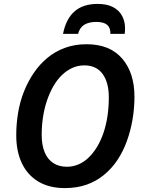

<svg xmlns="http://www.w3.org/2000/svg" viewBox="-20 -951 732 981"><path d="M312 10Q231 10 175.5 -23.5Q120 -57 91.5 -117.5Q63 -178 63 -260Q63 -318 72.5 -375Q82 -432 102.5 -483.5Q123 -535 153 -579Q183 -623 223 -656Q263 -689 313 -707Q363 -725 422 -725Q541 -725 604 -652Q667 -579 667 -457Q667 -397 657 -339.5Q647 -282 628 -229.5Q609 -177 580 -133.5Q551 -90 511.5 -57.5Q472 -25 422.5 -7.5Q373 10 312 10ZM322 -99Q353 -99 381 -111Q409 -123 432.5 -145.5Q456 -168 475.5 -200Q495 -232 508.5 -271.5Q522 -311 529 -357Q536 -403 536 -454Q536 -530 504 -573.5Q472 -617 411 -617Q378 -617 349.5 -604Q321 -591 296.5 -567.5Q272 -544 253 -511Q234 -478 220.5 -438.5Q207 -399 200 -354.5Q193 -310 193 -262Q193 -210 208 -173.5Q223 -137 252 -118Q281 -99 322 -99ZM302 -778Q317 -854 360.5 -892.5Q404 -931 479 -931Q527 -931 558 -914.5Q589 -898 604 -869.5Q619 -841 619 -807Q619 -799 618.5 -792Q618 -785 617 -778H544Q545 -809 527.5 -824Q510 -839 472 -839Q434 -839 410.5 -824.5Q387 -810 379 -778Z"/></svg>

Font: Noto Sans Display SemiBold
Style: Italic
Weight: 600
Italic angle: -12°
Designer: Monotype Design Team
Foundry: Monotype Imaging Inc.
Version: Version 2.003